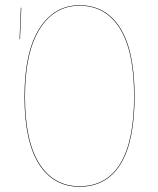

<svg xmlns="http://www.w3.org/2000/svg" viewBox="-20 -710 608 739"><path d="M286.1 -689.9Q387.2 -689.9 442.6 -602.3Q498 -514.6 498 -339.8Q498 -165.5 444.1 -78.4Q390.1 8.8 286.1 8.8Q185.5 8.8 129.9 -78.6Q74.2 -166 74.2 -337.9Q74.2 -509.3 131.3 -599.6Q188.5 -689.9 286.1 -689.9ZM286.1 -688Q189 -688 132.6 -597.9Q76.2 -507.8 76.2 -337.9Q76.2 -167.5 131.3 -80.3Q186.5 6.8 286.1 6.8Q389.2 6.8 442.6 -79.8Q496.1 -166.5 496.1 -339.8Q496.1 -513.2 441.2 -600.6Q386.2 -688 286.1 -688ZM60.1 -680.2H62L57.1 -559.1H55.2Z"/></svg>

Font: Fira Sans Compressed Two
Style: Regular
Weight: 100
Width: 1
Designer: Carrois Corporate & Edenspiekermann AG
Foundry: Carrois Corporate GbR & Edenspiekermann AG
Version: Version 4.203;PS 004.203;hotconv 1.0.88;makeotf.lib2.5.64775